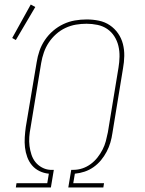

<svg xmlns="http://www.w3.org/2000/svg" viewBox="-20 -829 640 849"><path d="M50 0 53 -19H189L196 -61Q174 -63 154.5 -72.5Q135 -82 121.5 -98Q108 -114 100.5 -134.5Q93 -155 90.5 -177Q88 -199 89.5 -222Q91 -245 94 -267L142 -553Q146 -579 154.5 -604Q163 -629 178.5 -652Q194 -675 215 -693Q236 -711 260.5 -722.5Q285 -734 311 -738.5Q337 -743 363 -743Q363 -743 363.5 -743Q364 -743 364 -743Q391 -743 417.5 -737.5Q444 -732 465.5 -717.5Q487 -703 502 -681.5Q517 -660 523.5 -634.5Q530 -609 529.5 -581.5Q529 -554 524 -527L477 -240Q474 -219 468 -198.5Q462 -178 451.5 -158Q441 -138 426.5 -120.5Q412 -103 393.5 -90Q375 -77 354 -70Q333 -63 311 -61L304 -19H440L437 0H282L295 -78H305Q325 -78 344.5 -84.5Q364 -91 381 -103.5Q398 -116 411 -132.5Q424 -149 433.5 -167.5Q443 -186 448 -205Q453 -224 457 -244L504 -530Q508 -554 508.5 -578.5Q509 -603 503.5 -626Q498 -649 485.5 -668.5Q473 -688 454 -701Q435 -714 411 -719Q387 -724 363 -724Q339 -724 315.5 -720Q292 -716 269.5 -705.5Q247 -695 228 -678Q209 -661 195.5 -640.5Q182 -620 174 -597Q166 -574 162 -550L115 -264Q111 -244 109.5 -223.5Q108 -203 110.5 -183.5Q113 -164 119 -145.5Q125 -127 136.5 -112.5Q148 -98 165.5 -88.5Q183 -79 202 -78H218L205 0ZM50 -652 34 -661 116 -809 136 -798Z"/></svg>

Font: Iosevka Curly Slab ThEx
Style: Italic
Weight: 100
Width: 7
Italic angle: -9°
Monospace: yes
Designer: Belleve Invis
Foundry: Belleve Invis
Version: Version 11.1.0; ttfautohint (v1.8.3)